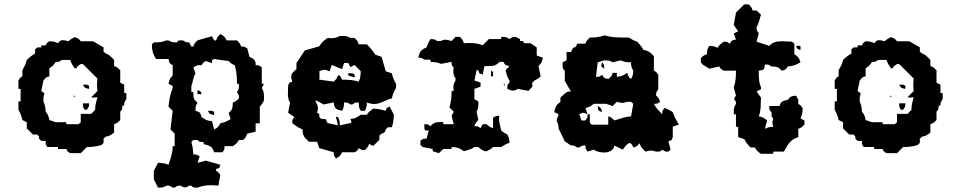

<svg xmlns="http://www.w3.org/2000/svg" viewBox="-20 -698 4380 875"><path d="M358 -312C367 -296 367 -297 386 -293C386 -311 388 -306 376 -312ZM316 -261C312 -257 321 -257 322 -258C326 -262 317 -262 316 -261ZM358 -227C358 -210 357 -212 366 -198H376C385 -212 386 -210 386 -227ZM216 -170 224 -160ZM262 -425H300C305 -409 311 -401 320 -387H328C334 -398 333 -396 348 -406H358L424 -340C423 -330 422 -320 422 -311C422 -302 423 -292 424 -283L396 -255C408 -252 411 -253 424 -255C420 -236 414 -223 414 -206V-198L396 -179H348V-141L338 -132H282V-141H234L205 -151C201 -170 200 -174 188 -189C187 -208 186 -217 178 -236V-255C180 -263 182 -267 182 -270C182 -275 178 -276 168 -283L178 -331C190 -345 188 -346 205 -350V-387C219 -396 225 -401 234 -416C251 -416 248 -416 262 -425ZM320 -529C308 -522 301 -519 292 -510C281 -513 272 -515 266 -515C258 -515 253 -512 244 -501C228 -509 223 -509 205 -510C190 -500 194 -502 188 -491H168V-482H150L140 -473V-454C124 -445 116 -438 102 -425C98 -405 91 -395 82 -378V-350C71 -344 73 -346 64 -331V-293H74V-236H64V-198C73 -181 78 -170 82 -151L102 -141V-113L130 -85H150L158 -75V-66L168 -56H188C188 -39 187 -42 196 -28H244V-19H282C288 -8 285 -9 300 0H348L376 -28C400 -28 419 -30 442 -37L452 -47V-66L462 -75C481 -79 485 -82 500 -94V-132C513 -136 517 -140 528 -151V-189C537 -198 537 -201 538 -217H546C546 -234 547 -232 556 -246V-274H546V-312L528 -321V-378C517 -389 513 -393 500 -397V-425L490 -435C479 -446 475 -450 462 -454L452 -463V-482L404 -510H348C338 -523 336 -523 320 -529Z M880 -335 890 -325ZM880 -287V-269H899C894 -284 895 -282 880 -287ZM927 -193C936 -177 937 -178 956 -174C956 -192 958 -187 946 -193ZM946 -410C946 -428 944 -423 956 -429L1022 -420C1033 -409 1037 -405 1050 -401C1058 -372 1060 -346 1060 -316H1069C1069 -297 1069 -291 1060 -278C1069 -264 1069 -267 1069 -250C1058 -239 1054 -235 1041 -231C1040 -206 1040 -198 1022 -183L1031 -155C1014 -145 1003 -140 984 -136C975 -119 973 -117 956 -108L946 -146C923 -148 918 -151 899 -164C892 -186 893 -186 871 -193C871 -211 871 -215 880 -231C861 -246 861 -253 861 -278H852V-306C860 -325 860 -348 871 -363L861 -391L880 -401H899C905 -412 903 -410 918 -420ZM984 -543C973 -532 969 -527 965 -514H956L946 -533L880 -514C869 -503 865 -499 861 -486H852L842 -505C825 -505 828 -505 814 -514H795L786 -505C767 -505 764 -505 748 -514H738C718 -505 703 -505 681 -505L672 -496C672 -468 677 -452 691 -429H748C752 -410 751 -410 767 -401V-354C754 -341 752 -335 748 -316L767 -306V-297C756 -271 750 -240 748 -212L767 -193L757 -108L776 -89V-32H767C767 1 757 25 748 53C729 45 719 45 700 44L681 81V119L700 157C719 157 725 157 738 148C755 148 753 148 767 157H776C790 148 787 148 804 148C812 154 817 156 823 156C829 156 834 154 842 148H852C860 157 863 157 874 157H880C900 149 921 146 942 146C953 146 964 147 975 148L984 100C974 85 976 87 965 81V72C981 68 980 69 984 53L918 34L880 44L890 15C876 6 878 6 861 6C860 -15 858 -31 852 -51L861 -60H880C888 -51 891 -51 902 -51H908V-41C936 -35 947 -31 956 -4H994C1003 -18 1003 -15 1003 -32H1041C1055 -41 1060 -45 1069 -60H1088L1098 -70L1107 -89L1145 -98V-136H1164V-212C1173 -221 1176 -228 1183 -240V-258C1183 -273 1181 -285 1173 -297L1183 -316H1173V-391C1159 -400 1162 -401 1145 -401C1145 -418 1145 -415 1136 -429L1117 -439L1107 -477C1093 -486 1096 -486 1079 -486C1075 -499 1071 -503 1060 -514H1013C1004 -531 1001 -534 984 -543Z M1567 -364V-354L1596 -345C1596 -363 1598 -358 1586 -364ZM1548 -411H1567L1577 -392L1596 -402L1624 -373C1623 -353 1623 -344 1615 -326C1589 -334 1566 -335 1539 -335L1529 -354H1520C1516 -341 1512 -337 1501 -326L1435 -335C1436 -342 1436 -347 1436 -353C1436 -359 1436 -365 1435 -373C1447 -378 1452 -380 1458 -380C1464 -380 1470 -378 1482 -373L1492 -402L1539 -383ZM1529 -534C1513 -526 1503 -524 1489 -524C1484 -524 1479 -524 1473 -525C1454 -512 1446 -505 1435 -487L1369 -468L1331 -411V-383C1315 -370 1307 -361 1307 -348C1307 -342 1309 -335 1312 -326C1297 -321 1298 -322 1293 -307C1293 -296 1292 -285 1292 -274C1292 -258 1293 -242 1302 -231L1293 -184L1321 -165C1312 -151 1312 -154 1312 -137C1329 -124 1340 -116 1359 -108C1359 -89 1360 -87 1369 -71L1388 -52H1425L1435 -23L1501 -4C1501 13 1502 10 1511 24C1528 15 1530 13 1539 -4H1596C1611 -13 1609 -12 1615 -23C1629 -14 1626 -14 1643 -14C1654 -25 1658 -29 1662 -42L1681 -33L1709 -61V-80L1719 -89C1734 -94 1733 -93 1738 -108L1747 -118H1766C1772 -137 1774 -154 1775 -175L1756 -212C1741 -207 1743 -208 1738 -193C1718 -199 1702 -202 1681 -203C1667 -192 1661 -190 1652 -175H1624C1605 -162 1600 -158 1577 -156C1583 -137 1584 -144 1577 -137L1529 -127C1528 -145 1528 -149 1520 -165H1511L1520 -127L1473 -137L1463 -156H1444L1435 -165C1435 -183 1437 -178 1425 -184C1427 -192 1429 -199 1429 -204C1429 -216 1424 -224 1416 -241C1432 -236 1440 -231 1454 -222L1501 -231C1504 -203 1511 -199 1539 -193C1547 -209 1547 -212 1548 -231C1565 -231 1563 -231 1577 -222H1586C1600 -231 1598 -231 1615 -231C1615 -212 1615 -209 1624 -193H1643C1651 -209 1651 -212 1652 -231C1665 -226 1676 -224 1686 -224C1714 -224 1733 -241 1766 -250C1770 -269 1775 -281 1785 -298V-316C1775 -333 1770 -344 1766 -364L1738 -373L1719 -439L1690 -449C1679 -468 1667 -480 1652 -496H1615C1611 -509 1607 -514 1596 -525C1577 -525 1574 -525 1558 -534Z M2056 -530 2038 -511C2026 -514 2018 -517 2010 -517C2004 -517 1997 -516 1990 -511H1972C1962 -520 1958 -519 1942 -520C1933 -506 1929 -498 1924 -482C1898 -471 1892 -462 1886 -435C1903 -435 1900 -435 1914 -426H1942V-416C1961 -415 1971 -415 1990 -407L2038 -416C2038 -399 2039 -402 2048 -388C2048 -385 2046 -381 2046 -378C2046 -363 2047 -353 2056 -341V-331C2047 -319 2046 -308 2046 -293C2046 -290 2048 -287 2048 -284H2038C2038 -256 2036 -234 2028 -208L2048 -189L2038 -170L2048 -132H2000V-142C1972 -142 1958 -142 1942 -123C1928 -132 1931 -132 1914 -132V-118C1914 -108 1915 -103 1924 -103C1926 -103 1930 -103 1934 -104L1924 -66C1907 -66 1910 -66 1896 -57V-38L1906 -28L1952 -19V-9L1980 0L2000 -19H2038V-28C2064 -27 2073 -24 2094 -9C2112 -14 2129 -18 2142 -28H2160C2169 -18 2176 -16 2188 -9H2198C2210 -16 2218 -18 2227 -28H2264C2278 -37 2286 -42 2302 -47C2301 -65 2300 -69 2292 -85L2274 -95L2264 -104C2260 -124 2254 -140 2254 -159C2254 -163 2255 -166 2256 -170C2239 -170 2241 -170 2227 -161V-114C2214 -118 2209 -121 2198 -132H2180L2170 -114C2156 -123 2159 -123 2142 -123C2146 -136 2149 -140 2160 -151L2152 -189C2159 -200 2160 -212 2160 -226V-236L2142 -246V-293L2170 -303V-322L2142 -331L2152 -378H2160C2164 -362 2164 -363 2180 -359L2188 -397H2208C2227 -397 2242 -399 2256 -416H2274C2283 -400 2283 -401 2302 -397L2284 -378C2289 -359 2292 -344 2302 -331V-322C2293 -313 2292 -311 2292 -300V-293C2303 -288 2311 -285 2318 -285C2324 -285 2331 -287 2340 -293L2388 -284L2406 -303V-322L2416 -331L2434 -341L2444 -350L2434 -397C2447 -410 2450 -415 2454 -435L2426 -445V-482L2398 -501H2368C2362 -513 2368 -511 2350 -511V-520L2330 -530C2313 -530 2316 -529 2302 -520C2289 -529 2283 -530 2264 -530V-520H2208L2180 -492C2159 -500 2139 -502 2118 -502C2110 -502 2102 -501 2094 -501C2090 -514 2087 -519 2076 -530ZM2227 -369 2218 -378V-350H2227ZM2218 -322 2227 -312ZM2278 -316C2276 -316 2276 -316 2276 -313C2276 -311 2277 -308 2278 -308C2278 -308 2279 -308 2280 -309V-312C2280 -314 2279 -316 2278 -316Z M2704 -215C2706 -194 2705 -195 2724 -187C2720 -205 2720 -205 2704 -215ZM2791 -234C2803 -231 2809 -229 2816 -229C2822 -229 2828 -231 2838 -234H2856L2866 -225L2856 -168C2828 -166 2806 -157 2780 -149C2769 -160 2765 -164 2752 -168V-130H2676L2668 -139V-177H2658C2658 -160 2657 -163 2648 -149H2630L2620 -177C2629 -182 2633 -184 2638 -184C2643 -184 2648 -182 2658 -177L2648 -206C2667 -210 2671 -213 2686 -225H2742L2772 -215ZM2724 -414C2722 -406 2720 -402 2720 -399C2720 -394 2724 -392 2734 -385C2733 -401 2733 -404 2724 -414ZM2828 -404 2838 -395ZM2772 -366C2768 -349 2766 -350 2752 -338C2733 -342 2733 -341 2724 -357C2710 -348 2713 -348 2696 -348L2704 -414L2734 -423C2753 -422 2759 -423 2772 -414L2808 -423C2826 -415 2836 -414 2856 -414C2856 -395 2857 -392 2866 -376C2865 -357 2864 -354 2856 -338C2843 -347 2844 -350 2838 -366C2819 -353 2814 -350 2791 -348V-366ZM2734 -537C2712 -528 2693 -527 2668 -527C2657 -516 2652 -512 2648 -499H2610C2605 -484 2607 -485 2592 -480L2582 -461H2562V-423L2544 -414V-398C2544 -387 2545 -384 2554 -376V-329L2582 -281C2565 -281 2568 -281 2554 -272L2534 -253V-234C2515 -220 2511 -211 2506 -187L2526 -177L2516 -149C2524 -133 2525 -129 2526 -111L2554 -54L2582 -35C2599 -35 2596 -35 2610 -26H2620C2634 -35 2631 -35 2648 -35C2648 -18 2649 -21 2658 -7L2686 -16C2697 -8 2715 -3 2732 -3C2755 -3 2777 -12 2780 -35L2818 -16C2829 -31 2840 -46 2850 -46C2856 -46 2861 -40 2866 -26C2883 -30 2882 -31 2894 -45C2902 -26 2907 -21 2922 -7C2934 -10 2941 -12 2948 -12C2954 -12 2960 -10 2970 -7H2976C2987 -7 2989 -7 2998 -16C3012 -7 3009 -7 3026 -7L3036 -16L3026 -54C3041 -59 3041 -58 3046 -73V-121L3074 -130C3063 -149 3052 -166 3046 -187C3032 -196 3024 -201 3008 -206C2999 -192 2998 -194 2998 -177C2983 -193 2969 -206 2960 -225C2977 -225 2974 -225 2988 -234C2982 -250 2983 -252 2970 -262C2970 -279 2971 -277 2980 -291V-357C2970 -372 2971 -370 2960 -376V-442C2944 -460 2936 -466 2912 -471C2903 -487 2897 -494 2884 -508C2868 -513 2860 -518 2846 -527H2822C2792 -527 2764 -528 2734 -537Z M3448 -120 3458 -111ZM3372 -678 3334 -641 3324 -584 3344 -555 3324 -546 3334 -518C3315 -514 3315 -515 3306 -499C3292 -508 3295 -508 3278 -508C3264 -497 3259 -495 3250 -480C3234 -488 3230 -488 3212 -489C3203 -473 3202 -469 3202 -451C3189 -447 3185 -444 3174 -433V-414L3182 -404L3212 -385L3258 -395C3264 -384 3263 -385 3278 -376H3334C3334 -348 3333 -325 3324 -300L3334 -262C3329 -255 3326 -252 3326 -248C3326 -244 3329 -241 3334 -234V-224C3325 -212 3324 -201 3324 -186V-177H3334V-120H3344V-73L3372 -64C3380 -48 3387 -40 3400 -26H3420C3429 -11 3434 -6 3448 3H3504V-7H3552C3571 -38 3580 -62 3618 -73V-111C3631 -115 3635 -119 3646 -130V-149L3628 -158C3636 -176 3637 -185 3638 -205C3628 -220 3629 -218 3618 -224V-243L3608 -262C3586 -260 3583 -259 3570 -243C3547 -238 3540 -237 3532 -215H3486V-208C3486 -197 3487 -195 3496 -187V-180C3496 -169 3495 -166 3504 -158C3501 -149 3500 -144 3500 -140C3500 -135 3501 -130 3504 -120C3485 -119 3482 -119 3466 -111L3476 -149C3461 -161 3457 -164 3438 -168C3446 -188 3447 -208 3447 -229C3447 -237 3448 -245 3448 -253L3428 -281L3448 -291V-300C3439 -321 3438 -340 3438 -362V-376C3462 -379 3463 -380 3466 -404C3483 -404 3482 -404 3496 -395C3521 -394 3527 -394 3542 -376C3560 -380 3560 -379 3570 -395C3594 -397 3608 -402 3628 -414C3621 -436 3619 -438 3600 -451V-499L3590 -508C3575 -508 3559 -510 3544 -510C3521 -510 3500 -506 3486 -489L3428 -508L3438 -546C3429 -560 3428 -557 3428 -574C3437 -589 3442 -611 3448 -631L3428 -650H3410C3406 -663 3403 -667 3392 -678ZM3608 -489C3613 -474 3613 -475 3628 -470V-489Z M4078 -312C4087 -296 4087 -297 4106 -293C4106 -311 4108 -306 4096 -312ZM4036 -261C4032 -257 4041 -257 4042 -258C4046 -262 4037 -262 4036 -261ZM4078 -227C4078 -210 4077 -212 4086 -198H4096C4105 -212 4106 -210 4106 -227ZM3936 -170 3944 -160ZM3982 -425H4020C4025 -409 4031 -401 4040 -387H4048C4054 -398 4053 -396 4068 -406H4078L4144 -340C4143 -330 4142 -320 4142 -311C4142 -302 4143 -292 4144 -283L4116 -255C4128 -252 4131 -253 4144 -255C4140 -236 4134 -223 4134 -206V-198L4116 -179H4068V-141L4058 -132H4002V-141H3954L3925 -151C3921 -170 3920 -174 3908 -189C3907 -208 3906 -217 3898 -236V-255C3900 -263 3902 -267 3902 -270C3902 -275 3898 -276 3888 -283L3898 -331C3910 -345 3908 -346 3925 -350V-387C3939 -396 3945 -401 3954 -416C3971 -416 3968 -416 3982 -425ZM4040 -529C4028 -522 4021 -519 4012 -510C4001 -513 3992 -515 3986 -515C3978 -515 3973 -512 3964 -501C3948 -509 3943 -509 3925 -510C3910 -500 3914 -502 3908 -491H3888V-482H3870L3860 -473V-454C3844 -445 3836 -438 3822 -425C3818 -405 3811 -395 3802 -378V-350C3791 -344 3793 -346 3784 -331V-293H3794V-236H3784V-198C3793 -181 3798 -170 3802 -151L3822 -141V-113L3850 -85H3870L3878 -75V-66L3888 -56H3908C3908 -39 3907 -42 3916 -28H3964V-19H4002C4008 -8 4005 -9 4020 0H4068L4096 -28C4120 -28 4139 -30 4162 -37L4172 -47V-66L4182 -75C4201 -79 4205 -82 4220 -94V-132C4233 -136 4237 -140 4248 -151V-189C4257 -198 4257 -201 4258 -217H4266C4266 -234 4267 -232 4276 -246V-274H4266V-312L4248 -321V-378C4237 -389 4233 -393 4220 -397V-425L4210 -435C4199 -446 4195 -450 4182 -454L4172 -463V-482L4124 -510H4068C4058 -523 4056 -523 4040 -529Z"/></svg>

Font: GNUTypewriter
Style: Standard
Weight: 400
Version: Version 001.000